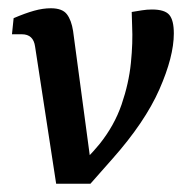

<svg xmlns="http://www.w3.org/2000/svg" viewBox="-20 -445 457 465"><path d="M199 0 154 -29Q173 -44 190 -61.5Q207 -79 221 -96Q257 -141 274.5 -192Q292 -243 297 -292.5Q302 -342 300 -382L299 -416Q311 -418 323.5 -420Q336 -422 348 -422Q379 -422 390 -409Q401 -396 401 -364Q401 -308 366 -228.5Q331 -149 252 -60ZM116 0 65 -332Q61 -362 33 -362H9L13 -401Q41 -413 62.5 -419Q84 -425 103 -425Q131 -425 142 -410.5Q153 -396 157 -370L203 -27L199 0Z"/></svg>

Font: Yrsa Medium
Style: Italic
Weight: 500
Italic angle: -7.10001°
Designer: Anna Giedrys (Yrsa+Rasa design), David Brezina (Yrsa art-direction, Rasa art-direction, design)
Foundry: Rosetta Type Foundry
Version: Version 2.004